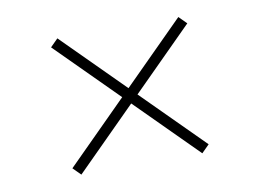

<svg xmlns="http://www.w3.org/2000/svg" viewBox="-51 -583 702 519"><g transform="rotate(-10 300.0 -324.0)"><path d="M113 -158 279 -324 113 -490 134 -511 300 -345 466 -511 487 -490 321 -324 487 -158 466 -137 300 -303 134 -137Z"/></g></svg>

Font: Krub ExtraLight
Style: Regular
Weight: 275
Designer: Ekaluck Peanpanawate
Foundry: Cadson Demak Co.,Ltd.
Version: Version 1.000; ttfautohint (v1.6)